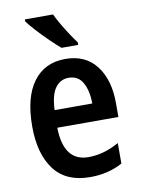

<svg xmlns="http://www.w3.org/2000/svg" viewBox="-87 -825 655 894"><g transform="rotate(-10 240.5 -378.0)"><path d="M247 -552Q342 -552 393 -485.5Q444 -419 444 -309V-243H155Q158 -83 275 -83Q348 -83 420 -124V-27Q353 10 267 10Q153 10 97 -64.5Q41 -139 41 -268Q41 -406 95 -479Q149 -552 247 -552ZM247 -463Q208 -463 184 -430.5Q160 -398 157 -326H335Q335 -386 313.5 -424.5Q292 -463 247 -463ZM227 -766Q237 -744 253.5 -716Q270 -688 287.5 -661.5Q305 -635 318 -618V-606H239Q219 -623 190 -651Q161 -679 134.5 -708Q108 -737 94 -756V-766Z"/></g></svg>

Font: Noto Sans Gujarati Condensed SemiBold
Style: Regular
Weight: 600
Width: 3
Designer: Jelle Bosma - Monotype Design Team, Universal Thirst
Foundry: Monotype Imaging Inc.
Version: Version 2.106; ttfautohint (v1.8.4.7-5d5b)